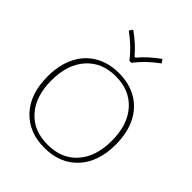

<svg xmlns="http://www.w3.org/2000/svg" viewBox="-204 -818 939 939"><g transform="rotate(45 266.0 -348.0)"><path d="M152 -688 165 -706Q223 -665 263 -617H269Q309 -665 367 -706L380 -688Q314 -640 273 -585H259Q218 -640 152 -688ZM30 -248Q30 -328 59 -386.5Q88 -445 141.5 -476Q195 -507 266 -507Q337 -507 390.5 -476Q444 -445 473 -386.5Q502 -328 502 -248Q502 -128 438 -59Q374 10 266 10Q158 10 94 -59Q30 -128 30 -248ZM475 -248Q475 -358 418.5 -421.5Q362 -485 266 -485Q170 -485 113.5 -421.5Q57 -358 57 -248Q57 -138 113 -75Q169 -12 266 -12Q363 -12 419 -75Q475 -138 475 -248Z"/></g></svg>

Font: Trirong Thin
Style: Regular
Weight: 250
Designer: Katatrad Team
Foundry: CadsonDemak
Version: Version 1.001